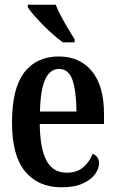

<svg xmlns="http://www.w3.org/2000/svg" viewBox="-20 -786 488 816"><path d="M247 -606Q222 -624 191 -652.5Q160 -681 134 -710Q108 -739 98 -756V-766H217Q225 -744 239.5 -717Q254 -690 269.5 -664Q285 -638 297 -619V-606ZM241 10Q143 10 87 -57Q31 -124 31 -265Q31 -410 83 -478Q135 -546 230 -546Q319 -546 370.5 -483.5Q422 -421 422 -302V-259H149Q150 -155 177.5 -103.5Q205 -52 264 -52Q306 -52 333 -74.5Q360 -97 374 -133Q401 -120 401 -92Q401 -70 384.5 -46.5Q368 -23 332.5 -6.5Q297 10 241 10ZM305 -312Q304 -402 287.5 -447.5Q271 -493 231 -493Q153 -493 150 -312Z"/></svg>

Font: Noto Serif ExtraCondensed SemiBold
Style: Regular
Weight: 600
Width: 2
Designer: Monotype Design Team
Foundry: Monotype Imaging Inc.
Version: Version 2.015; ttfautohint (v1.8.4.7-5d5b)